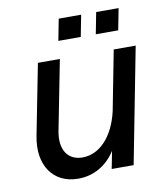

<svg xmlns="http://www.w3.org/2000/svg" viewBox="-79 -736 712 818"><g transform="rotate(-10 277.5 -327.0)"><path d="M194 16C262 16 319 -18 356 -76L341 0H436L533 -500H438L388 -242C364 -137 303 -70 228 -70C163 -70 131 -121 146 -199L205 -500H110L50 -194C26 -71 86 16 194 16ZM374 -577H471L489 -670H392ZM212 -577H309L327 -670H230Z"/></g></svg>

Font: Uncut Sans Medium Italic
Style: Regular
Weight: 500
Italic angle: -11°
Designer: Kasper Nordkvist
Foundry: UNCUT.wtf
Version: Version 1.304;Glyphs 3.2 (3246)